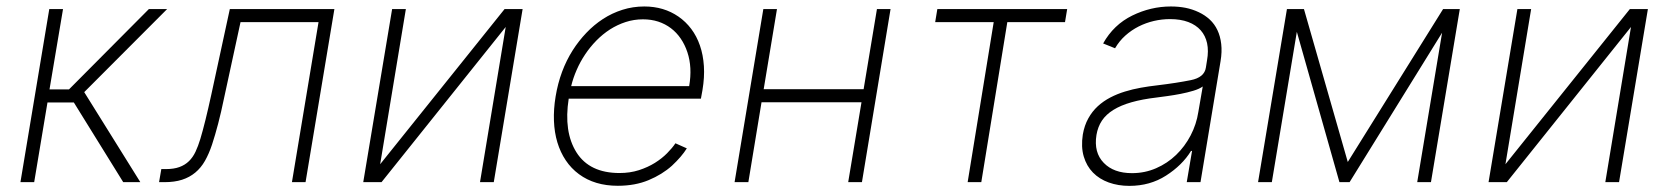

<svg xmlns="http://www.w3.org/2000/svg" viewBox="-20 -574 5257 605"><path d="M44.4 0 135.3 -545.5H178.6L136 -292.3H197.4L449.2 -545.5H506.7L245.4 -283.7L422.2 0H368.3L212.7 -251.1H129.6L87.7 0Z M488.3 -41.2H502.5Q527.7 -41.2 545.3 -47.6Q562.9 -54 575.3 -66.1Q587.7 -78.1 596.1 -95.9Q604.4 -113.6 611.2 -136Q619 -161.9 627.5 -196.4Q636 -230.8 646 -276.6L704.2 -545.5H1033.7L942.8 0H899.9L983.7 -504.3H737.9L686.1 -265.3Q676.8 -220.2 667.4 -184.3Q658 -148.4 648.1 -118.3Q638.5 -89.5 625.9 -67.3Q613.3 -45.1 595.3 -30.2Q577.4 -15.3 553.6 -7.6Q529.8 0 498.2 0H481.2Z M1215.6 -545.5H1258.9L1177.9 -56.5L1570 -545.5H1626.8L1535.9 0H1492.5L1573.5 -489L1182.2 0H1124.6Z M1730.8 -270.2Q1744.3 -351.9 1784.8 -415.8Q1803.6 -445.3 1827.6 -470.5Q1851.6 -495.7 1880 -514.2Q1908.4 -532.7 1941.2 -543.1Q1974.1 -553.6 2010.3 -553.6Q2071.7 -553.6 2117.9 -521.7Q2141 -505.7 2158.2 -482.8Q2175.4 -459.9 2185.5 -430.6Q2195.7 -401.3 2198 -365.9Q2200.3 -330.6 2193.5 -290.1L2188.6 -263.1H1772Q1755.7 -158.7 1796.5 -93.8Q1837.7 -28.8 1932.2 -28.8Q1965.2 -28.8 1993.3 -37.8Q2021.3 -46.9 2043.5 -60.7Q2065.7 -74.6 2082 -91.1Q2098.4 -107.6 2108.3 -122.5L2144.2 -106.5Q2136 -93.4 2124.3 -79.7Q2112.6 -66.1 2097.3 -51.8Q2066.4 -24.1 2023.8 -6.4Q1981.2 11.4 1926.8 11.4Q1853.7 11.4 1804.3 -25.2Q1779.8 -43.3 1762.8 -68.7Q1745.7 -94.1 1736.3 -125.4Q1726.9 -156.6 1725.5 -193.2Q1724.1 -229.8 1730.8 -270.2ZM1779.8 -302.6H2151.6Q2161.9 -361.9 2146 -409.4Q2138.1 -433.2 2125 -452.4Q2111.9 -471.6 2094.1 -485.1Q2076.3 -498.6 2054.2 -505.9Q2032 -513.1 2006 -513.1Q1977.6 -513.1 1951.5 -504.6Q1925.4 -496.1 1902.3 -481.4Q1879.3 -466.6 1859.4 -446.4Q1839.5 -426.1 1823.9 -402.7Q1808.2 -379.3 1797.1 -353.7Q1785.9 -328.1 1779.8 -302.6Z M2385.3 -545.5H2428.3L2386.4 -293H2701.3L2743.3 -545.5H2786.2L2696 0H2652.7L2694.6 -251.8H2379.6L2338.1 0H2294.7Z M2926.8 -504.3 2933.6 -545.5H3342.7L3335.9 -504.3H3154.1L3072.1 0H3029.1L3111.2 -504.3Z M3392 -150.2Q3397 -179 3409.3 -201Q3421.5 -223 3439.1 -239.2Q3456.7 -255.3 3478.5 -266.7Q3500.4 -278.1 3524.7 -285.5Q3549 -293 3574.8 -297.6Q3600.5 -302.2 3625.7 -305Q3658 -308.9 3684.3 -313Q3710.6 -317.1 3731.9 -321.4Q3775.2 -329.9 3779.8 -361.2L3783.4 -383.9Q3788.7 -413.7 3783.6 -437.7Q3778.4 -461.6 3763.5 -478.5Q3748.6 -495.4 3724.3 -504.6Q3699.9 -513.8 3666.9 -513.8Q3641.3 -513.8 3616.1 -508Q3590.9 -502.1 3568 -490.6Q3545.1 -479 3525.9 -461.8Q3506.7 -444.6 3493.6 -421.9L3456 -437.1Q3489 -496.1 3547.6 -524.9Q3606.2 -553.6 3669.4 -553.6Q3693.9 -553.6 3715.6 -549.4Q3737.2 -545.1 3757.5 -535.5Q3777 -526.3 3792.1 -512.3Q3807.2 -498.2 3816.2 -479Q3825.3 -459.9 3828.1 -435.4Q3831 -410.9 3826 -381L3762.8 0H3719.5L3736.2 -98.4H3733Q3705.3 -53.3 3654.1 -20.6Q3603.7 11.7 3538.7 11.7Q3503.6 11.7 3473.9 1.1Q3444.2 -9.6 3424 -30.2Q3403.8 -50.8 3394.9 -81Q3386 -111.2 3392 -150.2ZM3458.1 -60.7Q3489.3 -28.4 3546.9 -28.4Q3587.4 -28.4 3622.9 -43.9Q3658.4 -59.3 3685.9 -85.8Q3713.4 -112.2 3731.7 -147.2Q3750 -182.2 3756 -221.2L3769.9 -301.5Q3759.2 -293.7 3740.2 -288Q3721.2 -282.3 3700.1 -278.2Q3679 -274.1 3658.6 -271.3Q3638.1 -268.5 3624.3 -266.7Q3579.2 -261.4 3545.5 -251.8Q3511.7 -242.2 3488.5 -227.8Q3465.2 -213.4 3452.2 -193.9Q3439.3 -174.4 3435 -148.8Q3426.1 -93.4 3458.1 -60.7Z M4035.2 -545.5H4088.8L4226.9 -63.6L4527.3 -545.5H4579.9L4489 0H4445.7L4524.1 -470.9L4232.6 0H4200.6L4066.4 -473.7L3987.6 0H3944.2Z M4761.4 -545.5H4804.7L4723.7 -56.5L5115.8 -545.5H5172.6L5081.7 0H5038.4L5119.3 -489L4728 0H4670.5Z"/></svg>

Font: Inter P Extra Light
Style: Italic
Weight: 200
Italic angle: 9.39999°
Designer: Rasmus Andersson
Foundry: rsms
Version: Version 3.018;git-588b23468